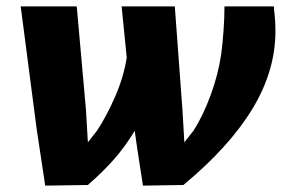

<svg xmlns="http://www.w3.org/2000/svg" viewBox="-20 -577 901 603"><path d="M122 6 95 -173 45 -557H221L250 -232L256 -130L285 -167Q316 -214.5 342.2 -275Q368.5 -335.5 378 -396L362 -557H529L553 -232L559 -130L588 -167Q617.5 -213 641.5 -278Q665.5 -343 675 -409Q679 -438.5 682 -480.2Q685 -522 685 -557H840Q840 -551 842.5 -530.8Q845 -510.5 845 -479Q845 -354 772.5 -234.8Q700 -115.5 556 4L429 6L412 -104L403 -166Q373 -116.5 338.5 -77.2Q304 -38 256 4Z"/></svg>

Font: Merriweather Sans ExtraBold
Style: Italic
Weight: 800
Italic angle: -7.5°
Designer: Eben Sorkin
Foundry: Eben Sorkin
Version: Version 2.001; ttfautohint (v1.8.3)